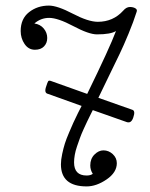

<svg xmlns="http://www.w3.org/2000/svg" viewBox="-20 -656 536 687"><path d="M434 -219 312 -262Q311 -260 303.5 -245Q296 -230 291.5 -220.5Q287 -211 279 -193.5Q271 -176 266 -162Q261 -148 255.5 -132Q250 -116 247.5 -101.5Q245 -87 245 -75Q245 -28 290 -28Q304 -28 312 -34Q303 -48 303 -64Q303 -88 318 -103Q333 -118 350 -118Q369 -118 383.5 -104.5Q398 -91 398 -72Q398 -39 361.5 -14Q325 11 290 11Q198 11 198 -68Q198 -84 202.5 -105Q207 -126 212 -142Q217 -158 227.5 -182.5Q238 -207 242.5 -217Q247 -227 259 -251.5Q271 -276 272 -277L152 -320Q137 -323 145 -346Q150 -362 152.5 -365.5Q155 -369 163 -366L292 -320Q373 -486 395 -545Q376 -533 327 -533Q298 -533 242.5 -562.5Q187 -592 156 -592Q126 -592 103 -572Q124 -569 136.5 -554Q149 -539 149 -520Q149 -502 137.5 -490Q126 -478 105 -478Q82 -478 68 -498.5Q54 -519 54 -545Q54 -589 84 -612.5Q114 -636 155 -636Q185 -636 240.5 -607Q296 -578 330 -578Q385 -578 421 -618Q432 -631 445 -631Q456 -631 464 -626.5Q472 -622 469 -614Q458 -579 440 -535.5Q422 -492 408.5 -464Q395 -436 368 -380.5Q341 -325 332 -306L454 -263Q465 -259 457 -236Q450 -214 434 -219Z"/></svg>

Font: Bonbon
Style: Regular
Weight: 400
Designer: Ksenia Erulevich
Foundry: Cyreal (www.cyreal.org)
Version: Version 1.000